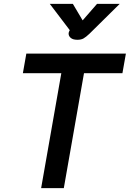

<svg xmlns="http://www.w3.org/2000/svg" viewBox="-20 -979 675 999"><path d="M299 -598H99L117 -700H635L617 -598H417L312 0H194ZM337 -804Q337 -810 340 -816L343 -822L239 -959H359L410 -873L485 -959H603L445 -803Q427 -786 414.5 -779Q402 -772 383 -772Q360 -772 348.5 -781.5Q337 -791 337 -804Z"/></svg>

Font: Niramit SemiBold
Style: Italic
Weight: 600
Italic angle: -10°
Designer: Katatrad Aksorn Co.,Ltd.
Foundry: Cadson Demak Co.,Ltd.
Version: Version 1.001; ttfautohint (v1.6)